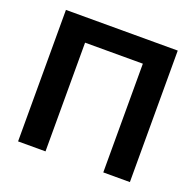

<svg xmlns="http://www.w3.org/2000/svg" viewBox="-122 -816 962 944"><g transform="rotate(20 359.5 -344.0)"><path d="M512.7 0V-568.8H210.4V0H66.9V-688H651.9V0Z"/></g></svg>

Font: Arial
Style: Bold
Weight: 700
Designer: Steve Matteson
Foundry: Ascender Corporation
Version: Version 2.00.3